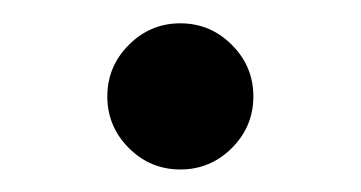

<svg xmlns="http://www.w3.org/2000/svg" viewBox="-20 -573 316 168"><path d="M137.8 -424.7Q111.5 -424.7 92.7 -443.5Q73.9 -462.4 73.9 -488.6Q73.9 -514.9 92.7 -533.7Q111.5 -552.6 137.8 -552.6Q164.1 -552.6 182.9 -533.7Q201.7 -514.9 201.7 -488.6Q201.7 -462.4 182.9 -443.5Q164.1 -424.7 137.8 -424.7Z"/></svg>

Font: Linik Sans
Style: Regular
Weight: 400
Designer: Rasmus Andersson (font), Marc Monis (original base), Kil Hyung-jin (Pretendard portions), Cristiano Sobral (main changes
Foundry: rsms
Version: Version 3.018;May 31, 2022;FontCreator 14.0.0.2814 64-bit; t